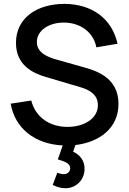

<svg xmlns="http://www.w3.org/2000/svg" viewBox="-20 -755 684 1016"><path d="M326.5 241C381 241 427.5 198.5 427.5 138.5C427.5 95.5 404.5 65.5 367 47.5L379 12.5C506 -2.5 607 -76.5 607 -205.5C607 -346 486.5 -381.5 420 -400L287 -437.5C236 -451.5 175 -473 175 -533C175 -594.5 240.5 -637 321 -635.5C403.5 -634.5 474.5 -586 490 -504.5L602 -523.5C572.5 -656 468.5 -733 322.5 -734.5C177.5 -735 64.5 -661.5 64.5 -528C64.5 -411.5 151 -368.5 223 -347.5L407.5 -293C460.5 -277 498 -250.5 498 -198.5C498 -126.5 423.5 -83.5 337 -83.5C243.5 -83.5 167.5 -134.5 145.5 -223L36.5 -206.5C59 -75 166 8 312 14.5L286 88.5C320.5 99 351.5 108.5 351.5 135.5C351.5 151 339.5 166.5 317.5 166.5C308 166.5 296.5 164 283 159.5L259 223.5C278.5 233.5 300.5 241 326.5 241Z"/></svg>

Font: Manrope SemiBold
Style: Regular
Weight: 600
Designer: Mikhail Sharanda
Foundry: Mikhail Sharanda
Version: Version 4.505